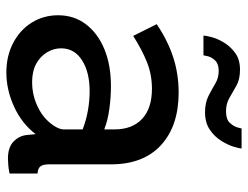

<svg xmlns="http://www.w3.org/2000/svg" viewBox="-108 -662 780 604"><g transform="rotate(90 282.0 -360.0)"><path d="M28 -153Q28 -203 56.5 -240.5Q85 -278 135 -298.5Q185 -319 251 -319Q286 -319 322.5 -314Q359 -309 387 -298V-331Q387 -386 354 -417Q321 -448 259 -448Q215 -448 176 -432.5Q137 -417 93 -389L56 -463Q108 -498 160.5 -515Q213 -532 271 -532Q376 -532 436.5 -476.5Q497 -421 497 -319V-124Q497 -105 503.5 -97Q510 -89 526 -88V0Q511 3 499 4Q487 5 479 5Q444 5 426 -12Q408 -29 405 -52L402 -82Q368 -38 315 -14Q262 10 208 10Q156 10 115 -11.5Q74 -33 51 -70Q28 -107 28 -153ZM361 -121Q373 -134 380 -147Q387 -160 387 -170V-230Q359 -241 328 -246.5Q297 -252 267 -252Q207 -252 169.5 -228Q132 -204 132 -162Q132 -139 144.5 -118Q157 -97 180.5 -84Q204 -71 239 -71Q275 -71 308 -85Q341 -99 361 -121ZM333 -615Q303 -615 281.5 -626Q260 -637 242.5 -647.5Q225 -658 203 -658Q181 -658 170.5 -647Q160 -636 157 -624Q154 -612 154 -610H92Q92 -618 97 -636.5Q102 -655 114.5 -675.5Q127 -696 147.5 -710.5Q168 -725 199 -725Q229 -725 249 -714Q269 -703 287.5 -692Q306 -681 330 -681Q355 -681 366 -692.5Q377 -704 380.5 -716Q384 -728 384 -730H447Q447 -723 441.5 -705Q436 -687 423 -666Q410 -645 388 -630Q366 -615 333 -615Z"/></g></svg>

Font: Raleway Thin SemiBold
Style: Regular
Weight: 600
Version: Version 4.026